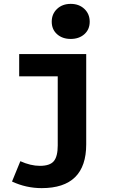

<svg xmlns="http://www.w3.org/2000/svg" viewBox="-20 -775 640 991"><path d="M195 196Q115 196 42 162L85 57Q138 81 186 81Q238 81 258 56.5Q278 32 278 -24V-381H79V-496H425V-30Q425 196 195 196ZM415.5 -598.5Q388 -574 345 -574Q302 -574 274.5 -598.5Q247 -623 247 -663Q247 -703 274.5 -729Q302 -755 345 -755Q388 -755 415.5 -729Q443 -703 443 -663Q443 -623 415.5 -598.5Z"/></svg>

Font: TypoPRO Source Code Pro
Style: Bold
Weight: 700
Monospace: yes
Designer: Paul D. Hunt, Teo Tuominen
Foundry: Adobe Systems Incorporated
Version: Version 2.010;PS 1.0;hotconv 1.0.84;makeotf.lib2.5.63406